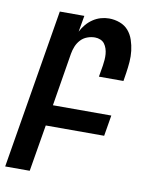

<svg xmlns="http://www.w3.org/2000/svg" viewBox="-117 -592 700 871"><g transform="rotate(10 233.5 -156.5)"><path d="M-33 215 89 -520H202L189 -445Q198 -463 211 -478.5Q224 -494 241 -505.5Q258 -517 277 -522.5Q296 -528 315 -528Q341 -528 365 -519Q389 -510 404.5 -492Q420 -474 428 -450Q436 -426 439 -401Q442 -376 440 -350Q438 -324 434 -298L428 -260H315L324 -313Q326 -326 327 -339.5Q328 -353 327 -366Q326 -379 322 -391Q318 -403 311 -412.5Q304 -422 292 -427Q280 -432 267 -432Q249 -432 231.5 -425.5Q214 -419 201.5 -405.5Q189 -392 182 -375Q175 -358 172 -340L132 -96H401L385 0H116L80 215Z"/></g></svg>

Font: Iosevka Oblique
Style: Bold
Weight: 700
Italic angle: -9°
Monospace: yes
Designer: Belleve Invis
Foundry: Belleve Invis
Version: Version 32.5.0; ttfautohint (v1.8.4)